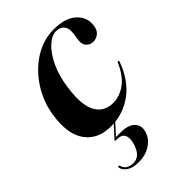

<svg xmlns="http://www.w3.org/2000/svg" viewBox="-198 -532 812 812"><g transform="rotate(-45 208.0 -126.0)"><path d="M282 -439.5Q256.5 -439.5 229 -414.5Q201.5 -389.5 179.8 -344Q158 -298.5 149.5 -236.5Q136 -142.5 160.5 -98Q185 -53.5 239 -53.5Q277.5 -53.5 313 -78.8Q348.5 -104 372.5 -159.5Q375 -165.5 378.5 -164.5Q383.5 -163.5 380.5 -156Q350.5 -74.5 292.8 -32.2Q235 10 162.5 10Q84.5 10 46 -43.5Q7.5 -97 23 -197.5Q33.5 -267 71 -324.8Q108.5 -382.5 163.2 -417.2Q218 -452 280.5 -452Q348.5 -452 382.8 -421.2Q417 -390.5 412.5 -346.5Q410 -320 395.2 -308Q380.5 -296 362.5 -296Q345 -296 333 -307.8Q321 -319.5 322 -340Q323 -356 325.5 -367Q328 -378 328 -395.5Q328 -414 316.5 -426.8Q305 -439.5 282 -439.5ZM189 -2H198L145 56.5H171.5Q217.5 56.5 237.2 76.2Q257 96 249.5 126Q241 159 210.8 179.5Q180.5 200 137.5 200Q104 200 84.8 187.2Q65.5 174.5 62 156.5Q61 152.5 64.5 151Q68.5 148.5 70.5 154Q74.5 170.5 88 178.8Q101.5 187 119 187Q163 187 179 124.5Q185.5 97.5 176.8 81.8Q168 66 143 66H134Q127 66 133.5 59Z"/></g></svg>

Font: Fraunces 144pt S000 SemiBold
Style: Italic
Weight: 600
Italic angle: -16°
Version: Version 1.000; ttfautohint (v1.8.3)